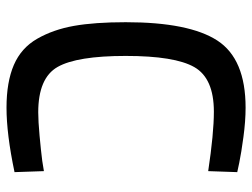

<svg xmlns="http://www.w3.org/2000/svg" viewBox="-110 -634 756 575"><g transform="rotate(90 267.5 -347.0)"><path d="M493 -101 496 -13Q382 11 303 11Q226 11 175 -11Q124 -33 96.5 -81Q69 -129 58 -191Q47 -253 47 -346Q47 -536 102 -620.5Q157 -705 303 -705Q343 -705 391 -698.5Q439 -692 468 -686L496 -680L493 -593Q380 -610 315 -610Q215 -610 181.5 -551.5Q148 -493 148 -346Q148 -200 181 -142Q214 -84 317 -84Q343 -84 387 -88Q431 -92 462 -96Z"/></g></svg>

Font: TypoPRO Titillium Text
Style: 600 wt
Weight: 600
Designer: Accademia di Belle Arti di Urbino and others
Foundry: Accademia di Belle Arti di Urbino and others.
Version: Version 25.000